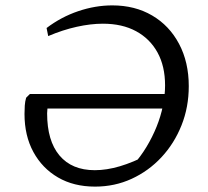

<svg xmlns="http://www.w3.org/2000/svg" viewBox="-20 -684 773 713"><path d="M333 9Q254 9 195.5 -25Q137 -59 104 -119.5Q71 -180 71 -261Q71 -277 72 -292Q73 -307 77 -321L91 -335H634L625 -281H122L160 -309Q157 -287 156 -279Q155 -271 155 -263Q155 -161 201 -106.5Q247 -52 332 -52Q376 -52 425 -66.5Q474 -81 530 -110L474 -71Q502 -102 524 -138.5Q546 -175 561.5 -213.5Q577 -252 585 -291Q593 -330 593 -367Q593 -438 565 -489Q537 -540 485.5 -568Q434 -596 362 -596Q317 -596 265 -584.5Q213 -573 159 -550L153 -580Q207 -621 270.5 -642.5Q334 -664 397 -664Q481 -664 545 -626.5Q609 -589 645 -521Q681 -453 681 -364Q681 -286 654 -218.5Q627 -151 579.5 -100Q532 -49 469 -20Q406 9 333 9Z"/></svg>

Font: Piazzolla Thin
Style: Italic
Weight: 400
Italic angle: -11.3°
Version: Version 2.005